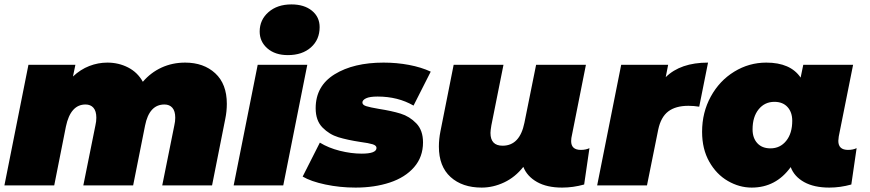

<svg xmlns="http://www.w3.org/2000/svg" viewBox="-25 -841 3946 871"><path d="M1004 -370Q1004 -336 997 -302L937 0H711L766 -273Q770 -290 770 -307Q770 -337 757 -352Q744 -367 721 -367Q652 -367 633 -271L579 0H353L408 -273Q412 -290 412 -307Q412 -337 399 -352Q386 -367 363 -367Q295 -367 274 -267L221 0H-5L104 -547H317L306 -494Q340 -526 380 -541.5Q420 -557 462 -557Q513 -557 556 -535Q599 -513 623 -470Q659 -512 708 -534.5Q757 -557 815 -557Q899 -557 951.5 -508.5Q1004 -460 1004 -370Z M1144 -547H1369L1260 0H1035ZM1153 -698Q1153 -751 1193 -786Q1233 -821 1297 -821Q1355 -821 1390 -792.5Q1425 -764 1425 -718Q1425 -661 1385.5 -626Q1346 -591 1281 -591Q1223 -591 1188 -621.5Q1153 -652 1153 -698Z M1348 -40 1426 -194Q1465 -170 1516.5 -157Q1568 -144 1616 -144Q1683 -144 1683 -170Q1683 -181 1665.5 -186.5Q1648 -192 1610 -197Q1551 -206 1510 -218.5Q1469 -231 1438 -262.5Q1407 -294 1407 -350Q1407 -451 1493 -504Q1579 -557 1715 -557Q1775 -557 1830.5 -546.5Q1886 -536 1929 -516L1851 -362Q1780 -403 1688 -403Q1652 -403 1635.5 -395Q1619 -387 1619 -376Q1619 -365 1636 -359.5Q1653 -354 1694 -347Q1752 -338 1792.5 -325.5Q1833 -313 1863.5 -281.5Q1894 -250 1894 -195Q1894 -129 1853.5 -82.5Q1813 -36 1743.5 -13Q1674 10 1588 10Q1517 10 1451 -4Q1385 -18 1348 -40Z M2649 -169 2625 -4Q2575 10 2525 10Q2456 10 2411 -15.5Q2366 -41 2349 -84Q2312 -37 2262 -13.5Q2212 10 2160 10Q2072 10 2019 -38Q1966 -86 1966 -176Q1966 -210 1973 -245L2033 -547H2259L2204 -272Q2200 -248 2200 -238Q2200 -180 2255 -180Q2333 -180 2354 -284L2407 -547H2633L2567 -215Q2566 -210 2566 -201Q2566 -161 2610 -161Q2633 -161 2649 -169Z M3187 -557 3147 -357Q3122 -361 3098 -361Q3040 -361 3006.5 -335.5Q2973 -310 2961 -253L2910 0H2684L2793 -547H3006L2995 -491Q3062 -557 3187 -557Z M3861 -169 3837 -4Q3787 10 3737 10Q3668 10 3623 -15Q3578 -40 3562 -83Q3495 10 3385 10Q3329 10 3277 -20Q3225 -50 3192.5 -107.5Q3160 -165 3160 -243Q3160 -331 3199.5 -403Q3239 -475 3306 -516Q3373 -557 3451 -557Q3561 -557 3607 -489L3619 -547H3845L3780 -222Q3778 -206 3778 -202Q3778 -161 3822 -161Q3845 -161 3861 -169ZM3569 -293Q3569 -332 3547.5 -355.5Q3526 -379 3488 -379Q3444 -379 3416.5 -345Q3389 -311 3389 -254Q3389 -215 3410.5 -191.5Q3432 -168 3470 -168Q3514 -168 3541.5 -202Q3569 -236 3569 -293Z"/></svg>

Font: Montserrat Alternates Black
Style: Italic
Weight: 900
Italic angle: -11.3°
Designer: Julieta Ulanovsky
Foundry: Julieta Ulanovsky
Version: Version 7.200